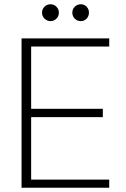

<svg xmlns="http://www.w3.org/2000/svg" viewBox="-20 -880 591 900"><path d="M81 0V-700H492V-662H126V-370H462V-331H126V-38H492V0ZM217 -781Q201 -781 189 -792.5Q177 -804 177 -821Q177 -837 188.5 -848.5Q200 -860 217 -860Q233 -860 244.5 -848.5Q256 -837 256 -821Q256 -804 244.5 -792.5Q233 -781 217 -781ZM359 -781Q342 -781 330.5 -792.5Q319 -804 319 -821Q319 -837 330.5 -848.5Q342 -860 359 -860Q375 -860 386 -848.5Q397 -837 397 -821Q397 -804 386 -792.5Q375 -781 359 -781Z"/></svg>

Font: DM Sans 9pt ExtraLight
Style: Regular
Weight: 250
Version: Version 4.004;gftools[0.9.30]